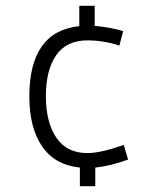

<svg xmlns="http://www.w3.org/2000/svg" viewBox="-20 -569 540 661"><path d="M81 -237Q81 -461 253 -479V-549H306V-480Q360 -475 404 -462L391 -412Q337 -430 281 -430Q209 -430 173.5 -379Q138 -328 138 -238Q138 -148 174 -95Q210 -42 281 -42Q326 -42 406 -70L421 -20Q363 2 308 8V72H255V8Q169 -1 125 -65Q81 -129 81 -237Z"/></svg>

Font: Lekton
Style: Regular
Weight: 400
Designer: Paolo Mazzetti, Luciano Perondi, Raffaele Flato, Elena Papassissa, Emilio Macchia, Michela Povoleri, Tobias Seemiller, R
Version: Version 34.000